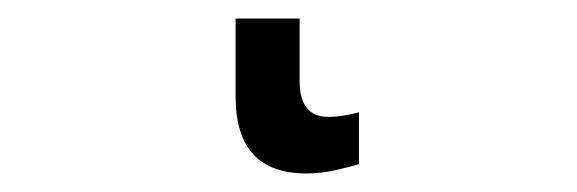

<svg xmlns="http://www.w3.org/2000/svg" viewBox="-20 39 622 207"><path d="M303 59H234V143Q234 226 310 226Q326 226 341.5 222.5Q357 219 367 216V160Q360 162 351 163.5Q342 165 334 165Q303 165 303 126Z"/></svg>

Font: Noto Sans Display Condensed
Style: Regular
Weight: 400
Width: 3
Designer: Monotype Design Team
Foundry: Monotype Imaging Inc.
Version: Version 1.900